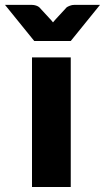

<svg xmlns="http://www.w3.org/2000/svg" viewBox="-72 -748 420 768"><path d="M211 -518.5V0H56V-518.5ZM328 -728.5 211 -584H65L-52 -728.5H55Q64 -728.5 72.2 -725.8Q80.5 -723 85 -719L127 -673.5Q130 -670.5 133.2 -666.8Q136.5 -663 140 -658.5Q143.5 -662.5 146.5 -666.2Q149.5 -670 153 -673.5L195 -719Q199.5 -722 207.8 -725.2Q216 -728.5 225 -728.5Z"/></svg>

Font: Lato 2
Style: Regular
Weight: 900
Designer: Lukasz Dziedzic with Adam Twardoch and Botio Nikoltchev
Foundry: tyPoland Lukasz Dziedzic
Version: Version 2.015; 2015-08-06; http://www.latofonts.com/